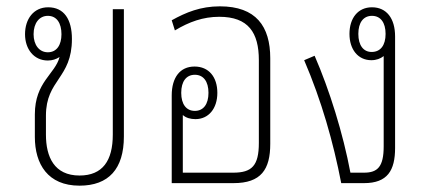

<svg xmlns="http://www.w3.org/2000/svg" viewBox="-20 -578 1347 606"><path d="M231 8C323 8 371 -45 371 -147V-549H336V-153C336 -71 304 -24 231 -24C151 -24 125 -83 125 -153V-213C125 -327 207 -330 207 -455C207 -517 182 -555 132 -555C86 -555 59 -518 59 -470C59 -423 87 -387 131 -387C145 -387 157 -391 168 -398C154 -344 90 -319 90 -217V-146C90 -60 131 8 231 8ZM131 -413C104 -413 86 -436 86 -470C86 -505 104 -528 131 -528C159 -528 174 -505 174 -470C174 -436 159 -413 131 -413Z M833 -394C833 -495 788 -558 674 -558C613 -558 567 -539 522 -514L532 -482C577 -509 621 -525 672 -525C764 -525 797 -475 797 -388V-127C797 -55 775 -33 716 -33H557V-215C567 -206 581 -202 597 -202C638 -202 666 -235 666 -285C666 -335 639 -368 594 -368C548 -368 522 -333 522 -277V0H717C804 0 833 -43 833 -124ZM595 -228C568 -228 552 -249 552 -285C552 -321 568 -342 595 -342C622 -342 638 -321 638 -285C638 -249 622 -228 595 -228Z M1227 -111V-463C1227 -520 1200 -555 1154 -555C1110 -555 1083 -521 1083 -471C1083 -422 1110 -388 1152 -388C1168 -388 1181 -393 1191 -401V-116C1191 -52 1172 -33 1129 -33H1086C1063 -156 1020 -294 973 -402L940 -388C995 -260 1032 -129 1057 0H1129C1203 0 1227 -40 1227 -111ZM1153 -414C1127 -414 1111 -435 1111 -471C1111 -507 1127 -528 1154 -528C1181 -528 1197 -507 1197 -471C1197 -435 1181 -414 1153 -414Z"/></svg>

Font: Noto Sans Thai Looped Condensed ExtraLight
Style: Regular
Weight: 200
Width: 3
Designer: Sasikarn Vongin, Ben Mitchell
Foundry: The Fontpad Ltd
Version: Version 1.001